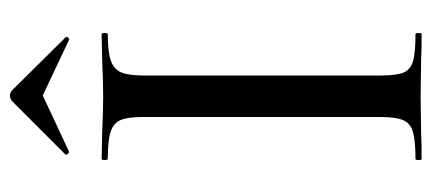

<svg xmlns="http://www.w3.org/2000/svg" viewBox="-254 -590 844 375"><g transform="rotate(-90 167.5 -402.0)"><path d="M289 -12Q291 -12 291 -6Q291 0 289 0Q258 0 239 -1L166 -2L96 -1Q78 0 45 0Q43 0 43 -6Q43 -12 45 -12Q81 -12 98 -17Q115 -22 121 -36.5Q127 -51 127 -81V-544Q127 -574 121 -588Q115 -602 98 -607.5Q81 -613 45 -613Q43 -613 43 -619Q43 -625 45 -625L96 -624Q140 -622 166 -622Q196 -622 240 -624L289 -625Q291 -625 291 -619Q291 -613 289 -613Q254 -613 237 -607Q220 -601 214 -586.5Q208 -572 208 -542V-81Q208 -50 213.5 -36Q219 -22 235.5 -17Q252 -12 289 -12ZM157 -799Q162 -804 169 -804Q175 -804 180 -799L282 -696Q285 -694 282 -690.5Q279 -687 277 -689L169 -740L60 -689Q58 -688 55 -691Q52 -694 54 -696Z"/></g></svg>

Font: Cormorant SC Medium
Style: Regular
Weight: 500
Designer: Christian Thalmann (Catharsis Fonts)
Version: Version 3.000